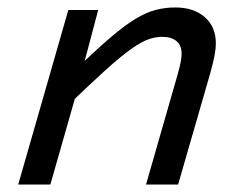

<svg xmlns="http://www.w3.org/2000/svg" viewBox="-20 -492 654 512"><path d="M241.9 -465.3 193.2 -281.9H194.8L114.3 0H28.6L162.2 -465.3ZM151.5 -201.6 178.6 -303.2Q234.5 -357.8 273.8 -391.3Q313.1 -424.8 342 -442.1Q370.9 -459.4 395.8 -465.7Q420.8 -472.1 447.5 -472.1Q496.4 -472.1 526 -446.4Q555.6 -420.7 555.6 -375.8Q555.6 -363.9 552.4 -345.5Q549.2 -327 540.8 -297.3L455 0H369.4L454 -294.5Q460.2 -316.7 462.2 -328.7Q464.3 -340.7 464.3 -348.9Q464.3 -371.1 450.5 -382.5Q436.8 -393.8 412.7 -393.8Q395.1 -393.8 376.6 -387.4Q358 -381 330.6 -361.9Q303.1 -342.8 260.6 -304.3Q218 -265.8 151.5 -201.6Z"/></svg>

Font: Intel One Mono Light
Style: Italic
Weight: 300
Italic angle: -16°
Monospace: yes
Designer: Fred Shallcrass
Foundry: Frere-Jones Type LLC
Version: Version 1.004